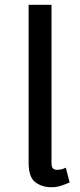

<svg xmlns="http://www.w3.org/2000/svg" viewBox="-20 -770 336 805"><path d="M195 15Q156 15 128 -6Q100 -27 100 -88V-750H196V-85Q196 -69 202.5 -63.5Q209 -58 220 -58Q238 -58 256 -67L272 -5Q256 2 237 8.5Q218 15 195 15Z"/></svg>

Font: Orienta
Style: Regular
Weight: 400
Designer: Eduardo Rodriguez Tunni
Foundry: Eduardo Rodriguez Tunni
Version: Version 1.002; ttfautohint (v1.8.4.7-5d5b);gftools[0.9.23]